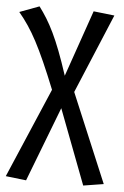

<svg xmlns="http://www.w3.org/2000/svg" viewBox="-61 -620 572 887"><g transform="rotate(5 225.0 -176.5)"><path d="M280 -200 434 -568 337 -579 230 -271C174 -443 136 -513 86 -580L-5 -546C57 -472 99 -395 177 -201L-1 215L94 226L227 -120L359 227L453 212Z"/></g></svg>

Font: Glow Sans SC Condensed Medium
Style: Regular
Weight: 600
Width: 3
Designer: Ryoko NISHIZUKA (kana, bopomofo & ideographs); Paul D. Hunt (Latin, Greek & Cyrillic); Sandoll Communications, Soo-young
Version: Version 0.93